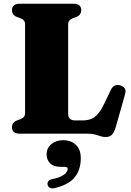

<svg xmlns="http://www.w3.org/2000/svg" viewBox="-20 -720 707 1034"><path d="M391.5 -629 372.5 -622Q360 -617 353.5 -609.2Q347 -601.5 347 -589V-109Q347 -88 357 -79.8Q367 -71.5 385.5 -71.5H424Q450.5 -71.5 470.2 -79Q490 -86.5 507.5 -106.8Q525 -127 543.5 -166L577 -236Q585.5 -253.5 598.5 -259.2Q611.5 -265 628 -260Q645 -255 652 -243.5Q659 -232 653.5 -212.5L603.5 -36Q595.5 -8.5 583.5 4.8Q571.5 18 547.5 18Q534.5 18 521.5 13.5Q508.5 9 492.2 4.5Q476 0 453 0H87.5Q65.5 0 55 -9.2Q44.5 -18.5 44.5 -34Q44.5 -61 70.5 -71L89.5 -78Q102.5 -83 108.8 -90.8Q115 -98.5 115 -111V-589Q115 -601.5 108.8 -609.2Q102.5 -617 89.5 -622L70.5 -629Q44.5 -639 44.5 -666Q44.5 -682 55 -691Q65.5 -700 87.5 -700H374.5Q396.5 -700 407 -691Q417.5 -682 417.5 -666Q417.5 -639 391.5 -629ZM307 178.5Q268.5 178.5 249.8 159.5Q231 140.5 231 111.5Q231 77.5 256.5 56.2Q282 35 319.5 35Q362.5 35 388.8 60Q415 85 415 132.5Q415 194.5 382.2 235Q349.5 275.5 274 293Q258 296.5 248.5 291.2Q239 286 236.5 275.5Q234 265.5 239.5 257Q245 248.5 260 245Q292 238.5 310.2 229.2Q328.5 220 336.5 209.5Q344.5 199 344.5 190Q344.5 178.5 328.5 178.5Z"/></svg>

Font: Fraunces
Style: Regular
Weight: 900
Version: Version 1.000;[b76b70a41]